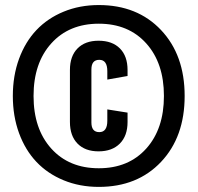

<svg xmlns="http://www.w3.org/2000/svg" viewBox="-20 -730 782 760"><path d="M371.1 -710Q523.9 -710 617.4 -611.1Q710.9 -512.2 710.9 -350.1Q710.9 -188 617.4 -89.1Q523.9 9.8 371.1 9.8Q295.4 9.8 231.9 -16.4Q168.5 -42.5 124.3 -89.1Q80.1 -135.7 55.4 -202.9Q30.8 -270 30.8 -350.1Q30.8 -430.2 55.4 -497.3Q80.1 -564.5 124.3 -611.1Q168.5 -657.7 231.9 -683.8Q295.4 -710 371.1 -710ZM558.8 -558.3Q488.8 -636.2 371.1 -636.2Q253.4 -636.2 183.1 -558.3Q112.8 -480.5 112.8 -350.1Q112.8 -219.7 183.1 -141.8Q253.4 -64 371.1 -64Q488.8 -64 558.8 -141.8Q628.9 -219.7 628.9 -350.1Q628.9 -480.5 558.8 -558.3ZM370.1 -568.8Q424.3 -568.8 454.6 -538.3Q484.9 -507.8 484.9 -453.1V-429.2L404.8 -415V-448.2Q404.8 -493.2 373 -493.2Q341.8 -493.2 341.8 -455.1V-245.1Q341.8 -207 373 -207Q404.8 -207 404.8 -252V-296.9L484.9 -284.2V-247.1Q484.9 -192.4 454.3 -161.6Q423.8 -130.9 370.1 -130.9Q316.9 -130.9 286.9 -161.6Q256.8 -192.4 256.8 -247.1V-453.1Q256.8 -507.8 286.9 -538.3Q316.9 -568.8 370.1 -568.8Z"/></svg>

Font: BaseOne
Style: Regular
Weight: 400
Designer: Domenico Catapano
Foundry: Design by Basse
Version: Version 1.000;PS 001.001;hotconv 1.0.56